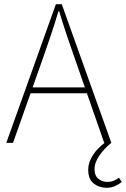

<svg xmlns="http://www.w3.org/2000/svg" viewBox="-20 -680 600 914"><path d="M488 214Q452 214 426 193.5Q400 173 400 128Q400 102 411.5 78Q423 54 441 34Q459 14 478 0H476L338 -396Q317 -456 298.5 -510.5Q280 -565 262 -626H258Q240 -565 221.5 -510.5Q203 -456 182 -396L42 0H10L246 -660H274L510 0Q478 25 454 59Q430 93 430 126Q430 157 449 171.5Q468 186 490 186Q507 186 520 181Q533 176 546 166L560 186Q548 196 529.5 205Q511 214 488 214ZM112 -236V-264H406V-236Z"/></svg>

Font: Source Sans 3 Variable
Style: Regular
Weight: 200
Designer: Paul D. Hunt
Foundry: Adobe Systems Incorporated
Version: Version 3.026